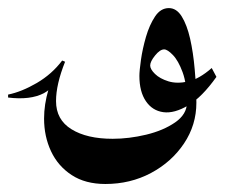

<svg xmlns="http://www.w3.org/2000/svg" viewBox="-87 -296 562 477"><path d="M174.8 161.1Q125 161.1 91.1 138.9Q57.1 116.7 39.8 79.8Q22.5 43 22.5 -1.5Q22.5 -36.6 33.4 -73.5Q44.4 -110.4 67.9 -145.5L74.7 -142.6Q52.2 -86.4 52.2 -44.9Q52.2 1.5 90.6 25.1Q128.9 48.8 192.9 48.8Q233.4 48.8 276.1 38.6Q318.8 28.3 348.1 8.1Q377.4 -12.2 377.4 -41Q377.4 -87.4 366.7 -116.5Q356 -145.5 342.5 -159.4Q329.1 -173.3 320.8 -173.3Q310.5 -173.3 298.3 -158.2Q286.1 -143.1 286.1 -133.3Q286.1 -124 298.1 -112.3Q310.1 -100.6 331.3 -94Q352.5 -87.4 380.1 -93.5Q407.7 -99.6 439 -127L450.7 -105Q415 -54.7 380.6 -34.2Q346.2 -13.7 318.8 -17.3Q291.5 -21 275.4 -44.7Q259.3 -68.4 259.3 -107.4Q259.3 -120.1 263.2 -147.5Q267.1 -174.8 275.6 -204.3Q284.2 -233.9 298.1 -254.9Q312 -275.9 332.5 -275.9Q351.6 -275.9 364.5 -255.1Q377.4 -234.4 385.3 -200Q393.1 -165.5 396.7 -124Q400.4 -82.5 400.9 -41Q400.9 14.6 370.1 60.5Q339.4 106.4 288.1 133.8Q236.8 161.1 174.8 161.1ZM-66.9 -53.7V-61Q-33.2 -67.9 4.4 -89.8Q42 -111.8 67.4 -145.5L71.3 -139.6Q55.7 -82 22 -64.5Q-11.7 -46.9 -66.9 -53.7Z"/></svg>

Font: Lateef SemiBold
Style: Regular
Weight: 600
Designer: SIL International
Foundry: SIL International
Version: Version 4.200